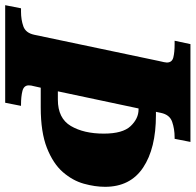

<svg xmlns="http://www.w3.org/2000/svg" viewBox="-52 -727 754 740"><g transform="rotate(90 325.0 -357.0)"><path d="M-25 0 -13 -61H0Q31 -61 56.5 -70Q82 -79 89 -112L190 -592Q193 -605 194.5 -612Q196 -619 196 -623Q196 -643 176.5 -648Q157 -653 125 -653H112L125 -714H502L490 -653H484Q452 -653 424.5 -643.5Q397 -634 390 -600L386 -581H399Q527 -581 601 -531.5Q675 -482 675 -385Q675 -346 663 -303Q651 -260 618.5 -222.5Q586 -185 525.5 -161Q465 -137 369 -137H293L287 -110Q284 -100 284 -91Q284 -72 305.5 -66.5Q327 -61 358 -61H363L351 0ZM339 -203Q411 -203 440.5 -253Q470 -303 470 -380Q470 -453 441 -483.5Q412 -514 377 -514H373L307 -203Z"/></g></svg>

Font: Noto Serif Black
Style: Italic
Weight: 900
Italic angle: -12°
Designer: Monotype Design Team
Foundry: Monotype Imaging Inc.
Version: Version 2.013